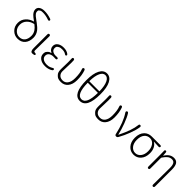

<svg xmlns="http://www.w3.org/2000/svg" viewBox="298 -2335 4062 4062"><g transform="rotate(45 2328.5 -304.5)"><path d="M296 13Q204 13 137 -51Q64 -120 64 -228Q64 -326 129 -397Q189 -463 285 -489Q290 -490 286 -493Q209 -546 174 -583Q124 -637 124 -693Q124 -742 164 -773Q208 -808 290 -808Q385 -808 482 -775Q516 -764 508 -739Q499 -714 465 -727Q374 -760 288 -760Q235 -760 222 -750Q207 -739 192 -728Q182 -721 182 -692Q182 -652 209 -624Q221 -611 234 -598Q246 -586 318 -534L346 -514Q431 -452 468 -403Q523 -331 523 -241Q523 -125 463 -56Q403 13 296 13ZM297 -37Q380 -37 424 -95Q464 -148 464 -239Q464 -308 425 -365Q396 -408 341 -451Q333 -458 323 -456Q233 -436 177.5 -376Q122 -316 122 -230.5Q122 -145 174 -91Q226 -37 297 -37Z M778 8Q758 13 737 13Q680 13 680 -85V-497Q680 -533 709 -533Q739 -533 739 -497L734 -78Q734 -37 764 -40Q796 -42 805 -22Q815 -1 778 8Z M1120 13Q1023 13 964.5 -30.5Q906 -74 906 -145Q906 -200 929 -223Q941 -236 953 -249Q971 -268 1013 -278Q1020 -280 1020 -282.5Q1020 -285 1012 -288Q979 -301 956.5 -333.5Q934 -366 934 -407Q934 -474 991 -512Q1043 -547 1125 -547Q1213 -547 1266 -507Q1295 -486 1280 -466Q1266 -447 1237 -468Q1197 -497 1126 -497Q1068 -497 1047 -483Q1032 -473 1017 -463Q993 -448 993 -402Q993 -356 1027 -331Q1064 -303 1119 -303Q1137 -303 1155 -304H1163Q1199 -305 1199 -280Q1199 -254 1163 -255L1139 -256Q1121 -257 1103 -257Q1045 -257 1005.5 -229Q966 -201 966 -148.5Q966 -96 1009 -66Q1052 -36 1127 -36Q1173 -36 1209 -50Q1245 -64 1255 -72Q1283 -95 1299 -76Q1314 -56 1286 -34Q1265 -18 1221.5 -2.5Q1178 13 1120 13Z M1594 13Q1505 13 1470 -22Q1457 -35 1444 -47Q1403 -87 1403 -173Q1403 -191 1403 -209L1407 -377Q1407 -395 1407 -413Q1407 -479 1405 -494Q1400 -529 1427 -534Q1455 -539 1462 -504Q1464 -495 1464 -430Q1464 -412 1463 -394L1458 -207Q1457 -189 1457 -171Q1457 -109 1499 -70Q1535 -37 1596 -37Q1665 -37 1706 -91Q1751 -150 1751 -260Q1751 -407 1717 -495Q1704 -528 1732 -539Q1759 -549 1772 -515Q1811 -407 1811 -260Q1811 -130 1748 -56Q1689 13 1594 13Z M1948 -400Q1948 -596 2003.5 -702Q2059 -808 2159 -808Q2259 -808 2314.5 -702Q2370 -596 2370 -400Q2370 13 2159 13Q1948 13 1948 -400ZM2311 -375Q2311 -380 2306 -380H2012Q2007 -380 2007 -375Q2011 -37 2159 -37Q2307 -37 2311 -375ZM2007 -430Q2007 -425 2012 -425H2306Q2311 -425 2311 -430Q2308 -589 2266 -676Q2226 -758 2159 -758Q2092 -758 2052 -676Q2010 -589 2007 -430Z M2711 13Q2622 13 2587 -22Q2574 -35 2561 -47Q2520 -87 2520 -173Q2520 -191 2520 -209L2524 -377Q2524 -395 2524 -413Q2524 -479 2522 -494Q2517 -529 2544 -534Q2572 -539 2579 -504Q2581 -495 2581 -430Q2581 -412 2580 -394L2575 -207Q2574 -189 2574 -171Q2574 -109 2616 -70Q2652 -37 2713 -37Q2782 -37 2823 -91Q2868 -150 2868 -260Q2868 -407 2834 -495Q2821 -528 2849 -539Q2876 -549 2889 -515Q2928 -407 2928 -260Q2928 -130 2865 -56Q2806 13 2711 13Z M3233 0Q3202 0 3195 -33Q3130 -326 3018 -492Q2998 -522 3022 -538Q3046 -554 3066 -524Q3110 -457 3163 -317Q3213 -185 3239 -67Q3240 -60 3242.5 -60Q3245 -60 3249 -68Q3382 -341 3397 -500Q3400 -536 3429 -532Q3458 -529 3453 -493Q3440 -399 3390 -267Q3344 -143 3278 -26Q3263 0 3233 0Z M3604 -58Q3534 -134 3534 -261Q3534 -394 3606 -468Q3670 -533 3770 -533H4020Q4056 -533 4055 -507Q4055 -481 4019 -482L3884 -488Q3879 -488 3879 -486Q3879 -484 3887 -480Q3934 -454 3964 -395.5Q3994 -337 3994 -256Q3994 -131 3927 -57Q3864 13 3766.5 13Q3669 13 3604 -58ZM3936 -259Q3936 -352 3893 -415Q3846 -483 3769 -483Q3692 -483 3645 -428Q3595 -368 3595 -261Q3595 -160 3644 -98.5Q3693 -37 3767 -37Q3841 -37 3888.5 -98Q3936 -159 3936 -259Z M4537 199Q4508 199 4508 163L4512 -333Q4512 -417 4488.5 -456Q4465 -495 4413 -495Q4361 -495 4320.5 -465Q4280 -435 4234 -367Q4227 -356 4227 -343V-36Q4227 0 4198 0Q4169 0 4169 -36V-395Q4169 -479 4167 -494Q4163 -530 4190 -532Q4217 -535 4219 -499L4225 -418Q4225 -413 4228 -417Q4270 -484 4317.5 -515.5Q4365 -547 4426 -547Q4499 -547 4532.5 -496Q4566 -445 4566 -341V163Q4566 199 4537 199Z"/></g></svg>

Font: Resource Han Rounded CN Light
Style: Regular
Weight: 300
Designer: Cyano Hao (round all glyphs); Ryoko NISHIZUKA 西塚涼子 (kana, bopomofo & ideographs); Paul D. Hunt (Latin, Greek & Cyrillic)
Foundry: Cyano Hao
Version: 0.990